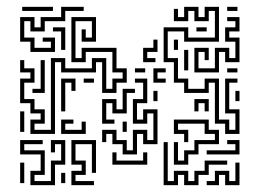

<svg xmlns="http://www.w3.org/2000/svg" viewBox="-20 -536 800 562"><path d="M69 -384V-414H39V-486H81V-456H99V-486H159V-516H225V-504H171V-474H111V-444H69V-474H51V-426H81V-396H129V-414H105V-426H141V-384ZM45 -504V-516H135V-504ZM639 -144V-174H609V-294H591V-264H519V-294H489V-354H459V-456H531V-426H609V-504H591V-474H549V-504H531V-474H489V-510H501V-486H519V-516H561V-486H579V-516H621V-414H519V-444H471V-366H501V-306H531V-276H579V-306H621V-186H651V-156H669V-204H639V-306H675V-294H651V-216H681V-144ZM645 -504V-516H675V-504ZM69 -144V-186H99V-204H69V-234H39V-306H69V-324H39V-360H51V-336H81V-294H51V-246H81V-216H111V-174H81V-156H129V-366H171V-336H249V-366H291V-276H309V-306H339V-324H309V-384H231V-354H189V-486H261V-414H219V-450H231V-426H249V-474H201V-366H219V-396H321V-336H351V-294H321V-264H279V-354H261V-324H159V-354H141V-144ZM549 -324V-396H591V-360H579V-384H561V-336H609V-396H651V-366H669V-414H639V-456H669V-474H645V-486H681V-444H651V-426H681V-354H639V-384H621V-324ZM555 -444V-456H585V-444ZM159 -390V-444H135V-456H171V-390ZM399 -354V-396H429V-420H441V-384H411V-366H435V-354ZM489 -390V-420H501V-390ZM519 -330V-390H531V-330ZM75 -264V-276H99V-360H111V-264ZM375 -324V-336H405V-324ZM429 -294V-336H465V-324H441V-306H465V-294ZM645 -324V-336H675V-324ZM339 -84V-114H309V-144H291V-120H279V-156H321V-126H351V-96H369V-156H411V-126H429V-204H411V-174H369V-246H399V-294H375V-306H411V-234H381V-186H399V-216H441V-114H399V-144H381V-84ZM225 -294V-306H255V-294ZM159 -210V-306H201V-270H189V-294H171V-210ZM279 -174V-246H321V-216H339V-276H375V-264H351V-204H309V-234H291V-186H315V-174ZM429 -240V-270H441V-240ZM669 -240V-270H681V-240ZM549 -210V-246H591V-210H579V-234H561V-210ZM39 -150V-210H51V-150ZM159 -144V-186H195V-174H171V-156H219V-180H231V-144ZM489 -54V-120H501V-66H519V-96H549V-126H609V-144H579V-174H501V-156H531V-120H519V-144H489V-186H591V-156H621V-114H561V-84H531V-54ZM339 -150V-180H351V-150ZM585 -84V-96H669V-114H645V-126H681V-84ZM69 6V-36H99V-84H39V-126H105V-114H51V-96H111V-24H81V-6H129V-66H159V-114H141V-90H129V-126H171V-54H141V6ZM189 6V-36H219V-54H189V-126H261V-30H249V-114H201V-66H231V-24H201V-6H255V6ZM459 6V-120H471V-6H489V-36H531V-6H549V-36H579V-66H645V-54H591V-24H561V6H519V-24H501V6ZM309 -54V-90H321V-66H399V-90H411V-54ZM39 0V-60H51V0ZM585 6V-6H609V-36H651V-6H669V-60H681V6H639V-24H621V6ZM159 0V-30H171V0Z"/></svg>

Font: Rubik Maze
Style: Regular
Weight: 400
Designer: Hubert and Fischer, NaN
Foundry: Hubert and Fischer, NaN
Version: Version 2.200